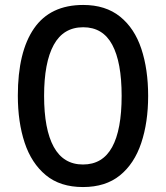

<svg xmlns="http://www.w3.org/2000/svg" viewBox="-20 -745 670 775"><path d="M578 -358Q578 -251 550 -167.5Q522 -84 464 -37Q406 10 315 10Q223 10 165 -38Q107 -86 79.5 -169Q52 -252 52 -359Q52 -536 117.5 -630.5Q183 -725 316 -725Q406 -725 464.5 -678Q523 -631 550.5 -548Q578 -465 578 -358ZM158 -358Q158 -223 197 -152Q236 -81 315 -81Q394 -81 432.5 -151Q471 -221 471 -358Q471 -494 433 -564.5Q395 -635 316 -635Q236 -635 197 -564Q158 -493 158 -358Z"/></svg>

Font: Noto Sans Ethiopic Condensed Medium
Style: Regular
Weight: 500
Width: 3
Designer: Monotype Design Team
Foundry: Monotype Imaging Inc.
Version: Version 2.102; ttfautohint (v1.8.4.7-5d5b)